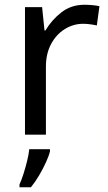

<svg xmlns="http://www.w3.org/2000/svg" viewBox="-20 -566 453 807"><path d="M335 -546Q350 -546 367.5 -544.5Q385 -543 398 -540L387 -459Q374 -462 358.5 -464Q343 -466 329 -466Q288 -466 252 -443.5Q216 -421 194.5 -380.5Q173 -340 173 -286V0H85V-536H157L167 -438H171Q197 -482 238 -514Q279 -546 335 -546ZM190 70Q186 88 173.5 115.5Q161 143 144.5 171Q128 199 110 221H62V209Q70 192 78.5 165.5Q87 139 94 110.5Q101 82 103 61H190Z"/></svg>

Font: Noto Sans Ogham
Style: Regular
Weight: 400
Designer: Monotype Design Team
Foundry: Monotype Imaging Inc.
Version: Version 2.001; ttfautohint (v1.8.4.7-5d5b)